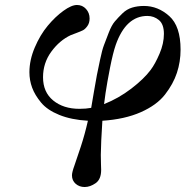

<svg xmlns="http://www.w3.org/2000/svg" viewBox="-20 -480 768 771"><path d="M98.1 -189.9Q98.1 -238.8 119.6 -289.3Q141.1 -339.8 171.6 -376.5Q202.1 -413.1 234.6 -436.5Q267.1 -460 289.1 -460Q311 -460 325.4 -444.1Q339.8 -428.2 339.8 -405.8Q339.8 -387.7 330.8 -375.2Q321.8 -362.8 313 -358.4Q304.2 -354 286.6 -347.4Q269 -340.8 264.2 -338.9Q219.2 -317.9 186 -272.5Q152.8 -227.1 152.8 -169.9Q152.8 -109.9 193.8 -76.4Q234.9 -43 298.8 -43Q325.7 -43 346.2 -46.9Q349.1 -64 357.2 -111.6Q365.2 -159.2 369.1 -178.7Q373 -198.2 381.6 -239Q390.1 -279.8 397.5 -298.8Q404.8 -317.9 416.5 -348.4Q428.2 -378.9 441.2 -394Q454.1 -409.2 471.4 -426Q488.8 -442.9 510.5 -449.5Q532.2 -456.1 558.1 -456.1Q614.3 -456.1 659.7 -415.5Q705.1 -375 705.1 -280.8Q705.1 -231.9 690.4 -187.5Q675.8 -143.1 642.8 -100.6Q609.9 -58.1 545.4 -29.5Q481 -1 391.1 4.9Q385.3 92.8 384.8 142.1Q384.8 159.2 385.5 178.7Q386.2 198.2 386.2 202.1Q386.2 240.2 364 255.6Q341.8 271 319.8 271Q298.8 271 283.9 258.1Q269 245.1 269 224.1Q269 211.9 278.6 185.5Q288.1 159.2 304.4 109.1Q320.8 59.1 333 4.9Q266.1 1 218 -18.6Q169.9 -38.1 145 -68.1Q120.1 -98.1 109.1 -127.9Q98.1 -157.7 98.1 -189.9ZM397.9 -62Q456.1 -85 507.1 -124Q558.1 -163.1 585 -199.2Q603 -223.1 620.6 -264.2Q638.2 -305.2 638.2 -344Q638.2 -382.8 618.2 -399.4Q598.1 -416 571.8 -416Q485.8 -416 444.8 -299.8Q433.6 -267.6 421.9 -208.3Q410.2 -148.9 403.8 -106Z"/></svg>

Font: CMU Serif Extra
Style: BoldSlanted
Weight: 700
Italic angle: -9.46001°
Version: Version 0.7.0